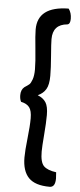

<svg xmlns="http://www.w3.org/2000/svg" viewBox="-60 -776 397 958"><g transform="rotate(5 138.5 -297.0)"><path d="M244 -744Q259 -724 259 -694Q259 -668 245 -665Q172 -659 172 -585Q172 -563 177 -501.5Q182 -440 182 -402Q182 -357 168.5 -334.5Q155 -312 128 -300Q156 -289 169 -268.5Q182 -248 182 -205Q182 -167 177 -106.5Q172 -46 172 -22Q172 32 190.5 50.5Q209 69 253 75Q255 101 255 106Q255 150 227 150Q154 150 121.5 116.5Q89 83 89 15Q89 -19 96 -81.5Q103 -144 103 -182Q103 -220 90 -237Q77 -254 48 -260Q41 -273 41 -293Q41 -320 58 -334Q75 -345 82 -351Q89 -357 96 -376.5Q103 -396 103 -427Q103 -464 96 -531Q89 -598 89 -626Q89 -742 244 -744Z"/></g></svg>

Font: Yanone Kaffeesatz
Style: Regular
Weight: 400
Designer: Yanone (Cyrillic: Daniel Pouzeot)
Foundry: Yanone
Version: Version 1.003;PS 001.003;hotconv 1.0.88;makeotf.lib2.5.64775